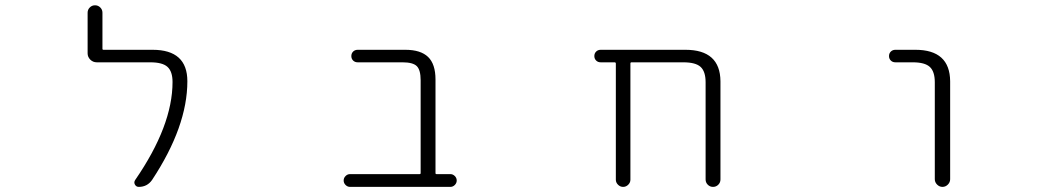

<svg xmlns="http://www.w3.org/2000/svg" viewBox="-20 -735 4040 733"><path d="M562.5 -544.9Q695.3 -544.9 695.3 -424.8Q695.3 -252 560.5 -47.9Q542 -21.5 509.8 -21.5Q500 -21.5 495.1 -30.3Q490.2 -39.1 496.1 -47.9Q638.7 -254.9 638.7 -421.9Q638.7 -461.9 619.6 -479.5Q600.6 -497.1 553.7 -497.1H349.6Q335 -497.1 324.7 -507.3Q314.5 -517.6 314.5 -531.2V-686.5Q314.5 -698.2 322.8 -706.5Q331.1 -714.8 342.8 -714.8Q354.5 -714.8 362.8 -706.5Q371.1 -698.2 371.1 -686.5V-548.8Q371.1 -544.9 375 -544.9Z M1585.9 -428.7Q1585.9 -467.8 1571.3 -482.4Q1556.6 -497.1 1516.6 -497.1H1345.7Q1335 -497.1 1328.1 -503.9Q1321.3 -510.7 1321.3 -521Q1321.3 -531.2 1328.1 -538.1Q1335 -544.9 1345.7 -544.9H1527.3Q1585.9 -544.9 1614.3 -517.6Q1642.6 -490.2 1642.6 -431.6V-74.2Q1642.6 -70.3 1646.5 -70.3H1699.2Q1709 -70.3 1716.3 -63Q1723.6 -55.7 1723.6 -45.9Q1723.6 -36.1 1716.3 -28.8Q1709 -21.5 1699.2 -21.5H1316.4Q1306.6 -21.5 1299.3 -28.8Q1292 -36.1 1292 -45.9Q1292 -55.7 1299.3 -63Q1306.6 -70.3 1316.4 -70.3H1582Q1585.9 -70.3 1585.9 -74.2Z M2673.8 -420.9Q2673.8 -461.9 2654.8 -479.5Q2635.7 -497.1 2588.9 -497.1H2390.6Q2386.7 -497.1 2386.7 -492.2V-48.8Q2386.7 -38.1 2378.4 -29.8Q2370.1 -21.5 2358.9 -21.5Q2347.7 -21.5 2339.4 -29.8Q2331.1 -38.1 2331.1 -48.8V-492.2Q2331.1 -497.1 2326.2 -497.1H2273.4Q2262.7 -497.1 2255.9 -503.9Q2249 -510.7 2249 -521Q2249 -531.2 2255.9 -538.1Q2262.7 -544.9 2273.4 -544.9H2596.7Q2729.5 -544.9 2730.5 -424.8V-49.8Q2730.5 -38.1 2722.2 -29.8Q2713.9 -21.5 2702.1 -21.5Q2690.4 -21.5 2682.1 -29.8Q2673.8 -38.1 2673.8 -49.8Z M3398.4 -497.1Q3387.7 -497.1 3380.9 -503.9Q3374 -510.7 3374 -521Q3374 -531.2 3380.9 -538.1Q3387.7 -544.9 3398.4 -544.9H3474.6Q3606.4 -544.9 3607.4 -424.8V-50.8Q3607.4 -39.1 3598.6 -30.3Q3589.8 -21.5 3578.1 -21.5Q3566.4 -21.5 3557.6 -30.3Q3548.8 -39.1 3548.8 -50.8V-420.9Q3548.8 -461.9 3529.8 -479.5Q3510.7 -497.1 3464.8 -497.1Z"/></svg>

Font: Gen Jyuu Gothic L Monospace Light
Style: Regular
Weight: 300
Designer: [Source Han Sans]
Ryoko NISHIZUKA  (kana & ideographs); Paul D. Hunt (Latin, Greek & Cyrillic); Wenlong ZHANG  (bopomofo
Version: Version 1.002.20150607